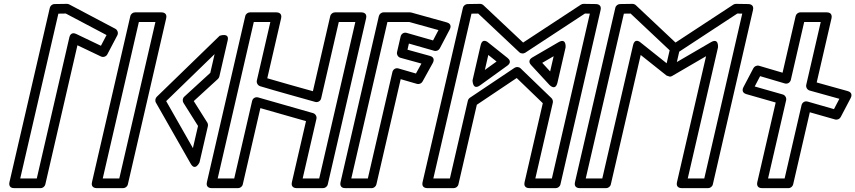

<svg xmlns="http://www.w3.org/2000/svg" viewBox="-20 -949 4428 994"><path d="M53.2 25H190.2C202.1 25 212.2 16.1 214.6 5.6L380.9 -714.7L502.7 -656.6C515 -650.7 529.7 -656.3 535.6 -667.5L587.5 -766.3C594.1 -778.9 588 -794.3 577 -800.1L338.4 -926.1C334.7 -928.1 330.3 -929.1 326.3 -929L261.8 -928C250 -927.8 240.2 -918.6 237.9 -908.6L28.9 -5.6C27.5 0.3 23.8 25 53.2 25ZM84.7 -25 282.2 -878.3 320.7 -878.9 531.6 -767.5 502.5 -712 374.3 -773.3C348.1 -785.8 340.6 -762.5 339.2 -756.3L170.4 -25Z M511.9 -25 698.9 -835H784.6L597.6 -25ZM456.1 -5.6C449.5 23 474.4 25 480.5 25H617.5C628.3 25 639.2 17.2 641.9 5.6L840.4 -854.4C847 -883 822.2 -885 816 -885H679C668.3 -885 657.3 -877.2 654.7 -865.6Z M978.7 -182.3 840.3 -425.5 1091 -668.8 1068.7 -571.8 933.9 -448.4C924.7 -440 924 -425.7 929.7 -416.7L1005.2 -296.9ZM967 -101.9C990.9 -59.8 1013 -108.6 1013 -108.6L1056.2 -295.8C1057.5 -301.2 1056.6 -309 1053 -314.7L983.1 -425.7L1108.1 -540.2C1111.2 -543 1114.5 -548 1115.6 -553L1158.8 -740.1C1168.5 -782.2 1117.1 -763.7 1117.1 -763.7L791.6 -447.9C784.5 -441 781.4 -427.9 787.2 -417.6Z M1106.9 -25 1293.9 -835H1379.6L1309.7 -532.2C1306.6 -518.8 1315.9 -505.9 1326.9 -502.6C1420.7 -474.4 1516.9 -448.4 1611.5 -421.5C1624.1 -417.9 1639.2 -424.5 1642.7 -439.9L1733.9 -835H1819.6L1632.6 -25H1546.9L1618.2 -333.8C1621.3 -347.1 1612.3 -360.1 1600.7 -363.4L1316.5 -444.6C1303.9 -448.2 1288.8 -441.8 1285.2 -426.2L1192.6 -25ZM1051.1 -5.6C1044.5 23 1069.4 25 1075.5 25H1212.5C1223.3 25 1234.2 17.2 1236.9 5.6L1328 -389.3L1564.2 -321.9L1491.1 -5.6C1484.5 23 1509.4 25 1515.5 25H1652.5C1663.3 25 1674.2 17.2 1676.9 5.6L1875.4 -854.4C1882 -883 1857.2 -885 1851 -885H1714C1703.3 -885 1692.4 -877.2 1689.7 -865.6L1599.9 -476.8C1520.9 -499 1441.9 -520.6 1363.7 -543.8L1435.4 -854.4C1442 -883 1417.2 -885 1411 -885H1274C1263.3 -885 1252.3 -877.2 1249.7 -865.6Z M2096.9 -723.5 2227.8 -686.1C2239.1 -682.8 2251.4 -688.3 2256.8 -698.5L2308.7 -797.3C2311.7 -803 2320.9 -825.3 2293.2 -833L2109.5 -884.1C2107.4 -884.7 2104.6 -885 2102.8 -885H1965.8C1954 -885 1943.8 -876.1 1941.4 -865.6L1742.9 -5.6C1741.5 0.3 1737.8 25 1767.2 25H1904.2C1916.1 25 1926.2 16.1 1928.6 5.6L2054.4 -539.2L2138.6 -514.8C2149.9 -511.5 2162.1 -517.1 2167.4 -526.7L2220.9 -623.5C2223.7 -628.7 2234.3 -651.8 2205.6 -659.7L2089.6 -691.7ZM2085.3 -778.8C2070 -783.1 2057 -773 2054.1 -760.3L2035.5 -679.5C2032.7 -667.4 2040.1 -653.4 2053.2 -649.8L2161.8 -619.9L2133.3 -568.4L2043 -594.6C2027.4 -599.2 2014.5 -588.9 2011.6 -576.3L1884.3 -25H1798.7L1985.7 -835H2099.4L2250 -793.2L2221.9 -739.7Z M2837.1 -25H2751.5L2842 -417.4C2844.1 -426.3 2840.2 -436 2835 -441L2675.2 -595.1C2666.7 -603.3 2653.2 -604.1 2643.9 -597.9L2412.5 -442.8C2407.1 -439.2 2403.2 -432.5 2402.1 -427.6L2309.1 -25H2223.4L2420.9 -878.3L2455.7 -878.8L2668.3 -678.7C2676.9 -670.6 2690.3 -670.3 2699.1 -676L3008.3 -878.9L3033.7 -878.5ZM2857 25C2867.8 25 2878.7 17.1 2881.4 5.6L3089.4 -897.4C3095.8 -925.3 3071.9 -927.9 3065.4 -928L3001.4 -929C2997.3 -929.1 2991.5 -927.7 2987.3 -924.9L2688.2 -728.7L2482.6 -922.2C2478.7 -925.8 2471.7 -929.1 2465 -929L2400.6 -928C2390.3 -927.8 2379.3 -920.2 2376.6 -908.6L2167.6 -5.6C2161 23 2185.9 25 2192 25H2329C2339.7 25 2350.7 17.2 2353.3 5.6L2448.6 -406.7L2655 -545.1L2790.1 -414.8L2695.7 -5.6C2689.1 23 2713.9 25 2720 25ZM2866.2 -521.9 2908 -703.1C2908 -703.1 2913.8 -755.3 2871.1 -730.3L2735.1 -651.1C2729.6 -647.9 2709.6 -633.8 2729.3 -612.5L2823.4 -510.6C2823.4 -510.6 2855.2 -474.5 2866.2 -521.9ZM2828.1 -579.2 2787.2 -623.6 2846.3 -658ZM2607.6 -649.1 2508.2 -728.3C2508.2 -728.3 2478.1 -757 2468.2 -714.3L2426.4 -533.1C2426.4 -533.1 2426.2 -479 2465.4 -507.2L2606.7 -609.2C2608.9 -610.9 2634.2 -627.9 2607.6 -649.1ZM2550.7 -630.5 2490.1 -586.8 2508 -664.5Z M3431.1 -557.6 3448.2 -552.2C3452.1 -552.4 3456 -553.5 3459.4 -555.5L3635.3 -658L3484.7 -5.6C3478.1 23 3502.9 25 3509 25H3646C3656.8 25 3667.7 17.1 3670.4 5.6L3878.4 -897.4C3884.8 -925.3 3860.9 -927.9 3854.4 -928L3790.4 -929C3786.3 -929.1 3780.5 -927.7 3776.3 -924.9L3477.2 -728.7L3271.6 -922.2C3267.7 -925.8 3260.7 -929.1 3254 -929L3189.6 -928C3179.3 -927.8 3168.3 -920.2 3165.6 -908.6L2956.6 -5.6C2950 23 2974.9 25 2981 25H3118C3128.7 25 3139.7 17.2 3142.3 5.6L3297 -664.4ZM3446.8 -688.6 3431.3 -621.4 3297.2 -728.3C3297.2 -728.3 3267.1 -757.1 3257.2 -714.3L3098.1 -25H3012.4L3209.9 -878.3L3244.7 -878.8ZM3496.5 -681.6 3797.3 -878.9 3822.7 -878.5 3626.1 -25H3540.5L3697 -703.1C3697 -703.1 3702.8 -755.3 3660.1 -730.3L3484.1 -627.8Z M4172.5 -367.8 4303.3 -330.5C4314.6 -327.2 4327 -332.7 4332.3 -342.9L4384.2 -441.7C4387.2 -447.4 4396.4 -469.7 4368.8 -477.4L4208.1 -522.1L4284.8 -854.4C4286.2 -860.3 4289.8 -885 4260.4 -885H4123.4C4111.6 -885 4101.5 -876.1 4099.1 -865.6L4031.4 -572.6L3909.7 -608.5C3897.7 -612.1 3885.2 -605.1 3880.5 -596.2L3828.6 -497.4C3825.5 -491.5 3816.6 -469.5 3843.9 -461.7L3995.8 -418.3L3900.5 -5.6C3899.1 0.3 3895.5 25 3924.9 25H4061.9C4073.7 25 4083.8 16.1 4086.2 5.6ZM4160.9 -423.2C4145.5 -427.5 4132.6 -417.4 4129.7 -404.7L4042 -25H3956.3L4049.9 -430.2C4052.6 -442 4045.5 -456.1 4032.4 -459.9L3887.2 -501.3L3915.2 -554.8L4042.7 -517.1C4058.4 -512.5 4071.2 -522.9 4074.2 -535.5L4143.3 -835H4229L4154 -510C4151.2 -498 4158.5 -484 4171.6 -480.3L4325.5 -437.5L4297.5 -384.1Z"/></svg>

Font: Stormning Aesir
Style: Regular
Weight: 400
Designer: Robert Jablonski, Mew Too
Foundry: Cannot Into Space Fonts
Version: Version 0.90